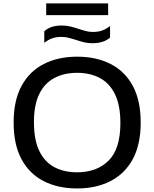

<svg xmlns="http://www.w3.org/2000/svg" viewBox="-20 -1076 889 1106"><path d="M424.5 9.5Q314 9.5 231.8 -32.5Q149.5 -74.5 104 -158.8Q58.5 -243 58.5 -370Q58.5 -497 104.2 -581.2Q150 -665.5 232.5 -707.5Q315 -749.5 424.5 -749.5Q535 -749.5 617.5 -707.2Q700 -665 745.2 -580.8Q790.5 -496.5 790.5 -370Q790.5 -243.5 744.8 -159.2Q699 -75 616.5 -32.8Q534 9.5 424.5 9.5ZM424.5 -83.5Q538 -83.5 605.8 -151Q673.5 -218.5 673.5 -367Q673.5 -469 642.5 -532.8Q611.5 -596.5 555.5 -626.5Q499.5 -656.5 424.5 -656.5Q349.5 -656.5 293.5 -627Q237.5 -597.5 206.5 -535Q175.5 -472.5 175.5 -373Q175.5 -270.5 206.2 -206.8Q237 -143 293 -113.2Q349 -83.5 424.5 -83.5ZM512 -827Q485 -827 461.8 -833Q438.5 -839 416.5 -846.5Q396 -853 376 -858.2Q356 -863.5 334.5 -863.5Q303.5 -863.5 280.5 -855.2Q257.5 -847 235 -829.5V-896Q254 -913 278.5 -921Q303 -929 337 -929Q364 -929 387.2 -923Q410.5 -917 432.5 -909.5Q453 -903 473 -897.5Q493 -892 514.5 -892Q545.5 -892 568.5 -900.2Q591.5 -908.5 614 -926V-859.5Q577 -827 512 -827ZM246 -989V-1056.5H603V-989Z"/></svg>

Font: Encode Sans Exp Md
Style: Regular
Weight: 500
Width: 7
Designer: Multiple Designers
Foundry: Impallari Type
Version: Version 3.002; ttfautohint (v1.8.3) -l 8 -r 50 -G 200 -x 14 